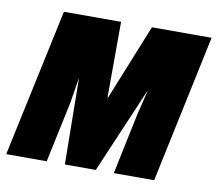

<svg xmlns="http://www.w3.org/2000/svg" viewBox="-79 -630 802 707"><g transform="rotate(10 322.0 -276.5)"><path d="M-13.2 0 105 -553.2H318.8L317.9 -270H319.8L434.1 -553.2H657.2L540 0H389.2L436 -224.1Q441.9 -248 447.5 -271.5Q453.1 -294.9 459 -318.8H458L321.8 0H206.1L202.1 -318.8H201.2Q197.3 -296.4 194.1 -274.4Q190.9 -252.4 187 -230L138.2 0Z"/></g></svg>

Font: Open Sans Condensed ExtraBold
Style: Italic
Weight: 800
Width: 3
Italic angle: -12°
Designer: Monotype Design Team
Foundry: Monotype Imaging Inc.
Version: Version 3.003; ttfautohint (v1.8.4)